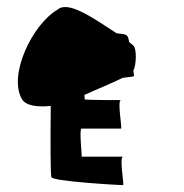

<svg xmlns="http://www.w3.org/2000/svg" viewBox="-20 -875 536 560"><path d="M44 -586C55 -567 87 -562 128 -566C127 -464 127 -364 130 -358C136 -346 327 -335 339 -335C343 -335 327 -418 339 -418H218C220 -418 210 -500 218 -500H333C337 -500 321 -583 333 -583C333 -583 239 -583 227 -585C227 -587 227 -593 226 -598C261 -614 308 -633 338 -648C358 -650 371 -652 371 -653C371 -655 370 -661 369 -669C378 -685 379 -734 369 -742C366 -745 362 -748 357 -752C352 -776 352 -774 320 -778C251 -823 179 -874 148 -847C75 -805 3 -656 44 -586Z"/></svg>

Font: Ampere
Style: SuCnd
Weight: 400
Version: Version 1